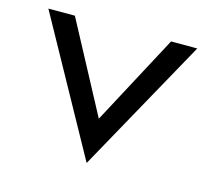

<svg xmlns="http://www.w3.org/2000/svg" viewBox="-75 -539 706 644"><g transform="rotate(15 277.5 -217.5)"><path d="M18 -451 276 16 535 -451H444L277 -138L110 -451Z"/></g></svg>

Font: Charger Sport
Style: DfBd
Weight: 400
Designer: Jasper
Foundry: Cannot Into Space Fonts
Version: Version 1.1